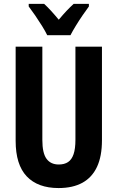

<svg xmlns="http://www.w3.org/2000/svg" viewBox="-20 -953 602 983"><path d="M502 -713.9V-234.9Q502 -152.8 476.6 -98.6Q451.2 -44.4 401.9 -17.3Q352.5 9.8 279.8 9.8Q173.8 9.8 116.9 -50Q60.1 -109.9 60.1 -231.9V-713.9H196.8V-236.8Q196.8 -168.9 218.3 -139.9Q239.7 -110.8 280.8 -110.8Q309.6 -110.8 328.4 -123.3Q347.2 -135.7 356.7 -163.6Q366.2 -191.4 366.2 -237.8V-713.9ZM221.7 -772.9Q212.4 -792.5 195.6 -819.6Q178.7 -846.7 160.2 -873.8Q141.6 -900.9 127 -919.9V-933.1H206.1Q222.7 -918 241.7 -897.2Q260.7 -876.5 280.8 -852.1Q303.7 -879.4 321 -897.7Q338.4 -916 356.9 -933.1H435.1V-919.9Q420.9 -900.9 402.8 -874.5Q384.8 -848.1 368.2 -821Q351.6 -793.9 340.8 -772.9Z"/></svg>

Font: Open Sans Condensed
Style: Regular
Weight: 400
Width: 3
Designer: Monotype Design Team
Foundry: Monotype Imaging Inc.
Version: Version 3.000